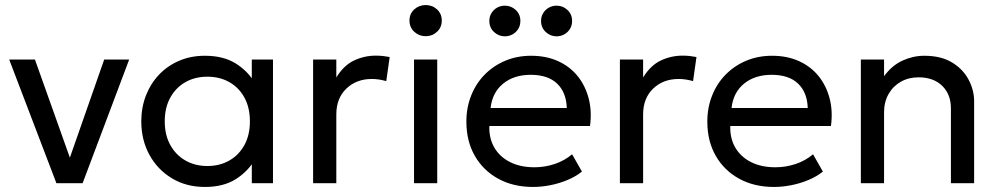

<svg xmlns="http://www.w3.org/2000/svg" viewBox="-20 -726 3956 761"><path d="M203.5 0 16.5 -490H118.5L265 -78.5H249L393 -490H492L307.5 0Z M792 15Q718 15 661 -19.5Q604 -54 572 -112.8Q540 -171.5 540 -245Q540 -300 558.5 -347.5Q577 -395 610.5 -430.2Q644 -465.5 690.2 -485.2Q736.5 -505 792 -505Q866 -505 915 -474Q964 -443 991.5 -395L978 -375V-490H1062V0H978V-115L991.5 -95.5Q964 -47.5 915 -16.2Q866 15 792 15ZM802 -68Q851 -68 889 -89.8Q927 -111.5 948.8 -151.2Q970.5 -191 970.5 -245Q970.5 -299.5 948.8 -339.2Q927 -379 889 -400.5Q851 -422 802 -422Q753 -422 715 -400.5Q677 -379 655 -339.2Q633 -299.5 633 -245Q633 -191 655 -151.2Q677 -111.5 715 -89.8Q753 -68 802 -68Z M1221 0V-490H1313V-419Q1342.5 -467 1383.2 -486.2Q1424 -505.5 1470 -505.5Q1484.5 -505.5 1498 -504Q1511.5 -502.5 1524.5 -500L1511 -404.5Q1497 -408.5 1482.5 -410.8Q1468 -413 1454 -413Q1392.5 -413 1352.8 -374.8Q1313 -336.5 1313 -272.5V0Z M1621 0V-490H1713V0ZM1667 -582.5Q1641 -582.5 1622 -600Q1603 -617.5 1603 -644.5Q1603 -671.5 1622 -688.8Q1641 -706 1667 -706Q1693.5 -706 1712.2 -688.8Q1731 -671.5 1731 -644.5Q1731 -617.5 1712.2 -600Q1693.5 -582.5 1667 -582.5Z M2092.5 15Q2014.5 15 1955 -17.5Q1895.5 -50 1862 -108.2Q1828.5 -166.5 1828.5 -244Q1828.5 -300 1847.8 -348Q1867 -396 1901.8 -431Q1936.5 -466 1983.2 -485.5Q2030 -505 2085 -505Q2144.5 -505 2191.2 -484Q2238 -463 2268.8 -425.2Q2299.5 -387.5 2313 -336.8Q2326.5 -286 2318.5 -226.5H1919.5Q1918 -177.5 1939.5 -140.8Q1961 -104 2001.8 -83.5Q2042.5 -63 2098.5 -63Q2139.5 -63 2178.5 -76Q2217.5 -89 2247.5 -114.5L2286.5 -46Q2262.5 -26.5 2229.8 -12.8Q2197 1 2161.5 8Q2126 15 2092.5 15ZM1924.5 -298H2226.5Q2224.5 -360 2188 -394.8Q2151.5 -429.5 2083.5 -429.5Q2017.5 -429.5 1974.5 -394.8Q1931.5 -360 1924.5 -298ZM1981 -582Q1956.5 -582 1938 -599.2Q1919.5 -616.5 1919.5 -643Q1919.5 -660.5 1928 -674.2Q1936.5 -688 1950.5 -695.8Q1964.5 -703.5 1981 -703.5Q2006 -703.5 2024.2 -686.5Q2042.5 -669.5 2042.5 -643Q2042.5 -625 2034 -611.2Q2025.5 -597.5 2011.5 -589.8Q1997.5 -582 1981 -582ZM2186 -582Q2161.5 -582 2143 -599.2Q2124.5 -616.5 2124.5 -643Q2124.5 -660.5 2133 -674.2Q2141.5 -688 2155.5 -695.8Q2169.5 -703.5 2186 -703.5Q2211 -703.5 2229.2 -686.5Q2247.5 -669.5 2247.5 -643Q2247.5 -625 2239 -611.2Q2230.5 -597.5 2216.5 -589.8Q2202.5 -582 2186 -582Z M2437 0V-490H2529V-419Q2558.5 -467 2599.2 -486.2Q2640 -505.5 2686 -505.5Q2700.5 -505.5 2714 -504Q2727.5 -502.5 2740.5 -500L2727 -404.5Q2713 -408.5 2698.5 -410.8Q2684 -413 2670 -413Q2608.5 -413 2568.8 -374.8Q2529 -336.5 2529 -272.5V0Z M3047.5 15Q2969.5 15 2910 -17.5Q2850.5 -50 2817 -108.2Q2783.5 -166.5 2783.5 -244Q2783.5 -300 2802.8 -348Q2822 -396 2856.8 -431Q2891.5 -466 2938.2 -485.5Q2985 -505 3040 -505Q3099.5 -505 3146.2 -484Q3193 -463 3223.8 -425.2Q3254.5 -387.5 3268 -336.8Q3281.5 -286 3273.5 -226.5H2874.5Q2873 -177.5 2894.5 -140.8Q2916 -104 2956.8 -83.5Q2997.5 -63 3053.5 -63Q3094.5 -63 3133.5 -76Q3172.5 -89 3202.5 -114.5L3241.5 -46Q3217.5 -26.5 3184.8 -12.8Q3152 1 3116.5 8Q3081 15 3047.5 15ZM2879.5 -298H3181.5Q3179.5 -360 3143 -394.8Q3106.5 -429.5 3038.5 -429.5Q2972.5 -429.5 2929.5 -394.8Q2886.5 -360 2879.5 -298Z M3392 0V-490H3484V-424Q3515.5 -467 3557.5 -486Q3599.5 -505 3643.5 -505Q3710 -505 3753.8 -478.2Q3797.5 -451.5 3819.2 -410Q3841 -368.5 3841 -325V0H3749V-296.5Q3749 -352 3714.5 -385.8Q3680 -419.5 3620.5 -419.5Q3581.5 -419.5 3550.8 -402.2Q3520 -385 3502 -353.5Q3484 -322 3484 -281V0Z"/></svg>

Font: Geologica Cursive Light
Style: Regular
Weight: 300
Designer: Sindre Bremnes, Frode Helland
Foundry: Monokrom Skriftforlag AS
Version: Version 1.010;gftools[0.9.28]